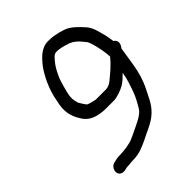

<svg xmlns="http://www.w3.org/2000/svg" viewBox="-190 -731 866 866"><g transform="rotate(-45 243.5 -298.0)"><path d="M163.6 -405C164.8 -412.1 178.4 -460.1 182.6 -470C191.2 -490.5 204 -516.8 215.6 -531.2C230.2 -549.3 241.5 -565.5 256.6 -565.5H268.7L281.5 -563.6C284.8 -563.2 294.7 -560.9 309 -556.9C337 -549.1 347.2 -541.5 364.7 -524.8L378.6 -508.2C383.8 -502 387.7 -497.4 389.2 -494.6C392.6 -488.4 394.9 -479.3 398.7 -467.8L402.9 -451.4C405.4 -439.8 407.9 -430.2 409.5 -419.4L412.3 -399.4C413.3 -392.5 413.6 -386.5 413.9 -379.3C408.6 -372.7 404.7 -368 397.3 -359.9L381.1 -344.2C376.3 -339.6 371.9 -334.8 366.1 -330.4C341.8 -311.8 324 -287.5 294.5 -287.5H231.9L219.6 -290.2C209.1 -292.5 197 -295 187.7 -299.9C184.5 -302.6 168.5 -326.9 165 -333.8L161.4 -346.9C158.4 -358.1 157.3 -371.4 159.8 -387C160.6 -392.1 162.6 -398.5 163.6 -405ZM158.1 24.5C197.3 24.5 227.6 9.9 255.2 -2.9L269.7 -10.1C274.9 -12.7 279.8 -15.2 285.4 -17.8L305 -26.9C327 -37.8 347 -48.6 365.9 -66.7C396.1 -95.5 408.6 -129.7 425.6 -162.8C443.5 -197.9 455.1 -237.1 462 -281L473.3 -352C474.2 -357.9 474.7 -361.9 475.1 -367.4C477.3 -369.8 479 -373.2 480.7 -376.2C491.3 -390.3 489.5 -410.2 474 -418.2C470.9 -436.1 469 -455.9 462.6 -475.2L458.4 -491.9C451.3 -516.6 445.8 -532.9 427.9 -552.2C411.4 -569.9 394.3 -589.1 370.3 -603.1C354.2 -612.5 308.1 -624.8 283.9 -625.5C279.7 -625.6 272.2 -626.5 266.2 -626.5C217.3 -626.5 189 -587.3 169.1 -564.2C168.9 -563.9 168.5 -563.4 168.2 -563C141 -524.4 113.6 -469.4 103.1 -407.6C102 -401.2 99.8 -393.1 98.8 -387C94.8 -361.7 95.9 -338.5 101.7 -321.4L107.2 -305.4C109.4 -299 114.2 -290.8 121.9 -277.5C138.1 -250.3 163.5 -234.9 199.6 -229.6L213.5 -227.6C220.4 -226.6 228.1 -226.5 237.9 -226.5H284.9C307.2 -226.5 340.3 -239.6 355.9 -248.4C373.4 -258.2 387.2 -273 402 -287L401 -281C396.3 -251.3 386.1 -223.5 377 -197.3C367.6 -170.4 355.5 -148.4 339.7 -121.8C324 -95.3 278.9 -78.2 250.2 -64L236.9 -57.4C232.8 -55.4 223.9 -51.9 217.9 -49.1C197.1 -39.2 157.3 -33.5 124.3 -33.5C112.8 -33.5 100.7 -29.5 93.4 -28.3C63.5 -23.5 54.5 13.6 73.7 26.6C89.8 37.6 109.9 27.5 114.6 27.5C131.7 27.5 143.3 24.5 158.1 24.5Z"/></g></svg>

Font: CiSf OpenHand
Style: BdObl
Weight: 400
Foundry: Cannot Into Space Fonts
Version: Version 0.7892